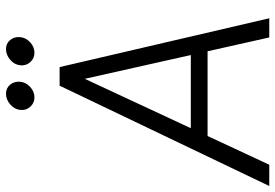

<svg xmlns="http://www.w3.org/2000/svg" viewBox="-180 -760 919 641"><g transform="rotate(-90 279.5 -439.5)"><path d="M-21 0 314 -700H376L50 0ZM123 -206 129 -262H450L444 -206ZM475 0 318 -700H376L539 0ZM424 -784Q405 -784 392.5 -798Q380 -812 382 -831Q384 -851 400.5 -865Q417 -879 436 -879Q455 -879 466.5 -865Q478 -851 476 -831Q474 -812 458.5 -798Q443 -784 424 -784ZM275 -784Q256 -784 243.5 -798Q231 -812 233 -831Q235 -851 251.5 -865Q268 -879 287 -879Q306 -879 317.5 -865Q329 -851 327 -831Q325 -812 309.5 -798Q294 -784 275 -784Z"/></g></svg>

Font: Inclusive Sans Light
Style: Italic
Weight: 300
Italic angle: -7°
Designer: Olivia King
Foundry: Olivia King
Version: Version 2.004